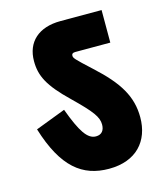

<svg xmlns="http://www.w3.org/2000/svg" viewBox="-96 -694 642 758"><g transform="rotate(-15 225.0 -315.5)"><path d="M428 -174C428 -259 389 -323 298 -406C235 -464 232 -468 232 -478C232 -485 236 -489 247 -489H390V-622H222C132 -622 80 -574 80 -496C80 -436 102 -391 182 -314C256 -242 275 -216 275 -185C275 -162 264 -146 240 -146C205 -146 180 -185 145 -280L22 -233C73 -67 149 -9 257 -9C369 -9 428 -77 428 -174Z"/></g></svg>

Font: Noto Sans Devanagari ExtraCondensed Black
Style: Regular
Weight: 900
Width: 2
Designer: Jelle Bosma - Monotype Design Team
Foundry: Monotype Imaging Inc.
Version: Version 2.004